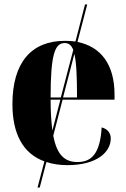

<svg xmlns="http://www.w3.org/2000/svg" viewBox="-20 -734 569 865"><path d="M149 111H159L189 -4C217 5 248 10 284 10C418 10 479 -50 479 -110C479 -137 462 -154 438 -160C431 -41 392 -4 329 -4C271 -4 236 -37 220 -123L262 -285H496V-308C496 -444 434 -524 329 -545L373 -714H363L320 -547C305 -549 289 -550 272 -550C122 -550 36 -453 36 -265C36 -132 83 -42 180 -7ZM208 -295C208 -488 227 -540 271 -540C289 -540 301 -532 310 -509L254 -295ZM327 -295H264L315 -491C324 -454 327 -393 327 -295ZM208 -285H252L216 -146C211 -184 208 -230 208 -285Z"/></svg>

Font: Noto Serif Display Condensed Black
Style: Regular
Weight: 900
Width: 3
Designer: Monotype Design Team
Foundry: Monotype Imaging Inc.
Version: Version 2.009